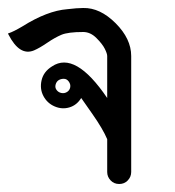

<svg xmlns="http://www.w3.org/2000/svg" viewBox="-38 -460 438 480"><path d="M129.5 -230Q136 -234 137.5 -241.5Q139 -249 134 -256Q129 -263 121.5 -263Q114 -263 108.5 -259.5Q103 -256 101 -248.5Q99 -241 103.5 -235Q108 -229 115.5 -227.5Q123 -226 129.5 -230ZM170 -440Q212 -441 251 -402Q290 -363 290 -320V-30Q290 -18 281.5 -9Q273 0 260 0Q247 0 238.5 -9Q230 -18 230 -30V-112Q219 -138 193 -175Q167 -212 165 -215Q154 -197 135.5 -191.5Q117 -186 98.5 -194Q80 -202 70.5 -220Q61 -238 66 -259.5Q71 -281 92 -294Q150 -333 230 -215V-320Q230 -326 224 -338Q218 -350 203 -365Q188 -380 170 -380Q132 -380 115.5 -373Q99 -366 80 -353Q61 -340 47 -334Q11 -319 -17 -374Q-19 -377 -16 -377Q-4 -381 18 -394Q80 -433 130 -437Q155 -440 170 -440Z"/></svg>

Font: SOV_Station
Style: Bold
Weight: 700
Version: Version 1.00